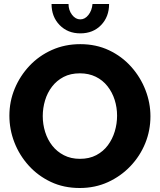

<svg xmlns="http://www.w3.org/2000/svg" viewBox="-20 -935 800 961"><path d="M379 6Q299 6 234.5 -24.5Q170 -55 123.5 -106.5Q77 -158 52 -222.5Q27 -287 27 -356Q27 -427 53.5 -491Q80 -555 127.5 -605.5Q175 -656 240 -685Q305 -714 382 -714Q461 -714 525.5 -683.5Q590 -653 636.5 -601Q683 -549 708 -484.5Q733 -420 733 -353Q733 -282 707 -218Q681 -154 633 -103.5Q585 -53 520.5 -23.5Q456 6 379 6ZM194 -354Q194 -313 206 -274.5Q218 -236 241.5 -206Q265 -176 300 -158Q335 -140 380 -140Q427 -140 462 -158.5Q497 -177 520 -208Q543 -239 554.5 -277.5Q566 -316 566 -356Q566 -397 554 -435Q542 -473 518 -503.5Q494 -534 459 -551Q424 -568 380 -568Q333 -568 298.5 -550Q264 -532 240.5 -501.5Q217 -471 205.5 -432.5Q194 -394 194 -354ZM382 -838Q405 -838 422.5 -860Q440 -882 443 -915H526Q526 -851 486 -809.5Q446 -768 382 -768Q319 -768 278.5 -809.5Q238 -851 238 -915H323Q323 -884 340.5 -861Q358 -838 382 -838Z"/></svg>

Font: Raleway Thin ExtraBold
Style: Regular
Weight: 800
Version: Version 4.026